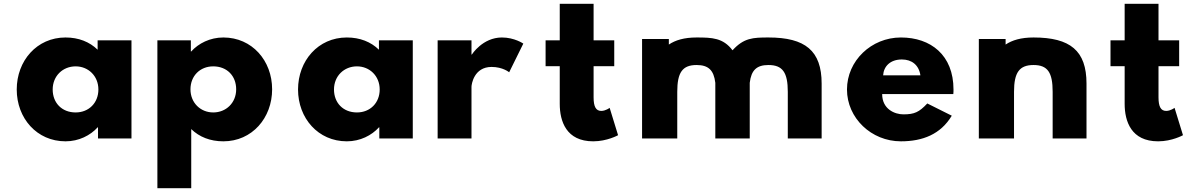

<svg xmlns="http://www.w3.org/2000/svg" viewBox="-20 -724 6260 1004"><path d="M255.5 -256C255.5 -327 308.5 -377 375.5 -377C441.5 -377 494.5 -327 494.5 -256C494.5 -186 444.5 -136 375.5 -136C303.5 -136 255.5 -186 255.5 -256ZM67.5 -256C67.5 -106 172.5 15 322.5 15C392.5 15 452.5 -16 490.5 -58H492.5V0H667.5V-513H490.5V-464C448.5 -505 391.5 -528 322.5 -528C172.5 -528 67.5 -406 67.5 -256Z M1215 -257C1215 -186 1162 -136 1095 -136C1029 -136 976 -186 976 -257C976 -327 1026 -377 1095 -377C1167 -377 1215 -327 1215 -257ZM1403 -257C1403 -407 1298 -528 1148 -528C1078 -528 1018 -497 980 -455H978V-513H803V260H980V-49C1022 -8 1079 15 1148 15C1298 15 1403 -107 1403 -257Z M1726.5 -256C1726.5 -327 1779.5 -377 1846.5 -377C1912.5 -377 1965.5 -327 1965.5 -256C1965.5 -186 1915.5 -136 1846.5 -136C1774.5 -136 1726.5 -186 1726.5 -256ZM1538.5 -256C1538.5 -106 1643.5 15 1793.5 15C1863.5 15 1923.5 -16 1961.5 -58H1963.5V0H2138.5V-513H1961.5V-464C1919.5 -505 1862.5 -528 1793.5 -528C1643.5 -528 1538.5 -406 1538.5 -256Z M2268.5 0H2445.5V-270C2445.5 -283 2458.5 -374 2550.5 -374C2609.5 -374 2642.5 -346 2642.5 -346L2716.5 -496C2716.5 -496 2670.5 -528 2604.5 -528C2503.5 -528 2447.5 -439 2447.5 -439H2445.5V-513H2268.5Z M2907 -513H2833V-378H2907V-181C2907 -90 2941 15 3082 15C3155 15 3212 -17 3212 -17L3168 -160C3168 -160 3147 -144 3124 -144C3096 -144 3084 -167 3084 -215V-378H3192V-513H3084V-704H2907Z M3521.5 0V-244C3521.5 -345 3548.5 -384 3622.5 -384C3683.5 -384 3712.5 -358 3720.5 -291V0H3900.5V-291C3908.5 -358 3937.5 -384 3998.5 -384C4072.5 -384 4099.5 -345 4099.5 -244V0H4276.5V-287C4276.5 -459 4190.5 -528 3998.5 -528C3917.5 -528 3869.5 -526 3810.5 -461C3761.5 -526 3703.5 -528 3622.5 -528C3557.5 -528 3511.5 -514 3477.5 -491V-520H3337.5V0Z M4598 -330C4601 -377 4635 -413 4696 -413C4748 -413 4785 -384 4793 -330ZM4965 -232C4966 -238 4966 -249 4966 -256C4966 -436 4847 -528 4691 -528C4536 -528 4409 -406 4409 -256C4409 -107 4536 15 4691 15C4805 15 4899 -22 4957 -119L4829 -183C4786 -137 4761 -126 4704 -126C4659 -126 4593 -153 4593 -232Z M5282.5 0V-244C5282.5 -345 5310.5 -384 5384.5 -384C5458.5 -384 5484.5 -345 5484.5 -244V0H5661.5V-287C5661.5 -459 5576.5 -528 5384.5 -528C5319.5 -528 5272.5 -514 5238.5 -491V-520H5098.5V0Z M5861 -513H5787V-378H5861V-181C5861 -90 5895 15 6036 15C6109 15 6166 -17 6166 -17L6122 -160C6122 -160 6101 -144 6078 -144C6050 -144 6038 -167 6038 -215V-378H6146V-513H6038V-704H5861Z"/></svg>

Font: Sztylet
Style: Bd
Weight: 700
Foundry: Cannot Into Space Fonts, PlusOne Fonts
Version: Version 0.12